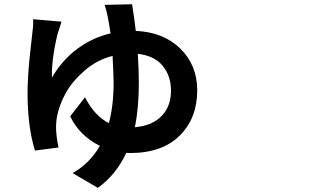

<svg xmlns="http://www.w3.org/2000/svg" viewBox="-20 -824 1540 915"><path d="M623 -217.8Q705.1 -224.6 750 -271Q794.9 -317.4 794.9 -391.6Q794.9 -461.9 755.4 -510.3Q715.8 -558.6 636.7 -567.4Q641.6 -492.2 641.6 -427.7Q641.6 -311.5 623 -217.8ZM478.5 -800.8 609.4 -803.7Q620.1 -737.3 627 -676.8Q759.8 -670.9 839.8 -591.8Q919.9 -512.7 919.9 -393.6Q919.9 -260.7 836.4 -177.7Q752.9 -94.7 599.6 -94.7Q587.9 -94.7 582 -95.7Q533.2 8.8 446.3 71.3L326.2 1Q407.2 -44.9 456.1 -128.9Q359.4 -176.8 314.5 -269.5L384.8 -360.4Q432.6 -269.5 499 -237.3Q521.5 -323.2 521.5 -428.7Q521.5 -453.1 516.6 -557.6Q442.4 -539.1 383.3 -487.8Q324.2 -436.5 293 -379.9Q261.7 -323.2 251 -265.6Q247.1 -243.2 247.1 -217.8Q247.1 -177.7 258.8 -121.1L146.5 -106.4Q111.3 -221.7 111.3 -380.9Q111.3 -418 114.3 -465.3Q117.2 -512.7 120.6 -544.4Q124 -576.2 128.9 -619.6Q133.8 -663.1 134.8 -672.9Q139.6 -707 137.7 -732.4L273.4 -720.7Q270.5 -711.9 263.7 -690.9Q256.8 -669.9 253.9 -661.1Q224.6 -536.1 227.5 -454.1Q275.4 -537.1 347.7 -590.8Q419.9 -644.5 506.8 -665Q492.2 -764.6 478.5 -800.8Z"/></svg>

Font: Bpmf Zihi Sans Bold
Style: Bold
Weight: 700
Foundry: But Ko
Version: Version 1.320